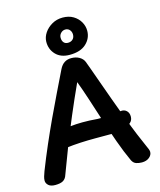

<svg xmlns="http://www.w3.org/2000/svg" viewBox="-152 -1177 1084 1303"><g transform="rotate(-15 390.0 -525.5)"><path d="M156 -34Q148 -8 129 3.5Q110 15 73 15Q41 15 25.5 0.5Q10 -14 10 -32Q10 -46 14.5 -61Q19 -76 26 -95Q60 -182 96 -265Q132 -348 169 -427.5Q206 -507 243.5 -584Q281 -661 317 -735Q331 -763 351.5 -776Q372 -789 399 -789Q432 -789 456 -775Q480 -761 489 -738Q493 -728 508 -686.5Q523 -645 545 -583Q567 -521 593 -449.5Q619 -378 645.5 -307Q672 -236 696.5 -176.5Q721 -117 738 -80Q743 -70 748 -57Q753 -44 753 -36Q753 -14 733 2.5Q713 19 681 19Q660 19 641.5 13Q623 7 612 -14Q580 -83 550.5 -165.5Q521 -248 494 -332Q467 -416 442.5 -491Q418 -566 397 -621Q348 -514 305 -412.5Q262 -311 225 -216Q188 -121 156 -34ZM159 -274Q159 -294 170.5 -306.5Q182 -319 197.5 -326Q213 -333 224 -335Q246 -340 279.5 -344Q313 -348 359.5 -348.5Q406 -349 467 -344Q479 -343 502 -344Q525 -345 550.5 -347Q576 -349 598 -351.5Q620 -354 631 -355Q656 -358 672 -343Q688 -328 688 -302Q688 -277 671.5 -261.5Q655 -246 628.5 -237Q602 -228 574.5 -224.5Q547 -221 526 -221Q469 -221 416.5 -221Q364 -221 313 -218.5Q262 -216 206 -209Q191 -208 175 -228.5Q159 -249 159 -274ZM397 -813Q334 -813 299 -850Q264 -887 265 -941Q266 -973 285.5 -1002Q305 -1031 338.5 -1050.5Q372 -1070 414 -1070Q457 -1070 488 -1051.5Q519 -1033 536 -1003.5Q553 -974 553 -941Q553 -888 513 -850.5Q473 -813 397 -813ZM406 -895Q427 -895 440 -907.5Q453 -920 453 -941Q453 -960 441.5 -973.5Q430 -987 411 -987Q393 -987 379.5 -973.5Q366 -960 366 -941Q366 -920 376.5 -907.5Q387 -895 406 -895Z"/></g></svg>

Font: Playpen Sans SemiBold
Style: Regular
Weight: 600
Designer: Laura Meseguer, Veronika Burian, José Scaglione
Foundry: TypeTogether
Version: Version 1.001